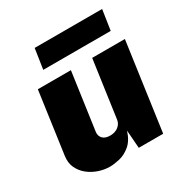

<svg xmlns="http://www.w3.org/2000/svg" viewBox="-166 -839 941 981"><g transform="rotate(-30 304.5 -349.0)"><path d="M203 10Q171.5 10 139 -0.8Q106.5 -11.5 80 -32.5Q53.5 -53.5 39.2 -83.8Q25 -114 30.5 -153L81.5 -517H276.5L229 -180Q226 -157.5 240.2 -142.2Q254.5 -127 284 -127Q313.5 -127 332.5 -142.2Q351.5 -157.5 354.5 -180L402 -517H595L522.5 0H378.5L370.5 -106Q354 -54.5 323.8 -29.8Q293.5 -5 260.8 2.5Q228 10 203 10ZM155 -589 173 -708H571L553 -589Z"/></g></svg>

Font: Public Sans Black
Style: Italic
Weight: 900
Italic angle: -8°
Designer: The Public Sans project authors (U.S. Web Design System). Libre Franklin designed by Pablo Impallari and Rodrigo Fuenzal
Version: Version 1.007; ttfautohint (v1.8.1) -l 8 -r 50 -G 200 -x 14 